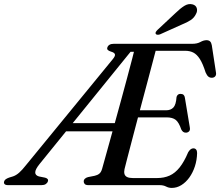

<svg xmlns="http://www.w3.org/2000/svg" viewBox="-70 -917 1091 951"><path d="M648.9 -700 624.9 -660 576.8 -660.6 125.6 -104.1Q104.8 -78.3 104.5 -63.5Q104.1 -48.6 122.7 -43.1L153.3 -37Q161.8 -34.7 165.7 -30.3Q169.6 -25.8 167.1 -18.4Q164.2 -10.1 156.4 -5.1Q148.5 0 135.5 0H-29.8Q-42.5 0 -47.3 -5.1Q-52.1 -10.1 -49.5 -18.4Q-47.4 -25.2 -41.3 -29.4Q-35.3 -33.6 -24.9 -37.4L-5.6 -43.3Q9.8 -48.5 24.7 -61.6Q39.6 -74.6 58.4 -98.6L487.7 -622.8Q501.9 -639.6 499.3 -648.1Q496.7 -656.6 480.1 -661.2Q468.6 -664.7 463.9 -669.6Q459.3 -674.5 461.6 -681.6Q464.4 -690.4 472.3 -695.2Q480.2 -700 492.9 -700ZM256.6 -307.2H524.4L514.9 -266.6H236.6ZM572.1 -370.7H752.5Q775.6 -370.7 788.7 -384.4Q801.8 -398 804.5 -437.1Q807 -444.7 811.9 -448.4Q816.7 -452 823.6 -452Q834.2 -452 839.4 -447Q844.6 -441.9 845.7 -433.2L870 -287.1Q872.7 -273.3 866.9 -266.8Q861 -260.4 851.5 -259.9Q843.2 -259.6 837.4 -263.8Q831.6 -268.1 827.9 -275.7Q816 -311 800.3 -323.3Q784.5 -335.6 755.7 -335.6H561.1ZM720.4 0H368.1Q354.8 0 349.7 -5.5Q344.5 -10.9 344.7 -18.6Q344.7 -26.2 350.6 -31.8Q356.4 -37.3 365.9 -39.8L398.8 -46.3Q412.8 -49.4 421.8 -56.7Q430.9 -63.9 435.7 -80.7Q439.8 -95.5 449.2 -129.1Q458.6 -162.7 471.5 -209.3Q484.4 -255.8 499.3 -309.8Q514.3 -363.7 529.6 -420Q544.9 -476.2 559.1 -529.1Q573.3 -581.9 584.8 -626.2Q596.4 -670.5 603.4 -700H882Q906.4 -700 922.5 -708.9Q938.6 -717.9 953 -717.9Q963.9 -717.9 970.3 -712.1Q976.6 -706.4 979 -693.3L999.4 -560.2Q1002.1 -547.2 996.9 -540.1Q991.7 -533 982 -532Q970.7 -531 962.9 -536.9Q955 -542.8 948.4 -558.1Q934.7 -601.5 920 -624.6Q905.2 -647.7 887.6 -656.6Q870 -665.5 846.8 -665.5H701Q693.7 -637.8 682.9 -596.7Q672 -555.7 659 -506.5Q645.9 -457.3 631.8 -404.7Q617.7 -352 604.4 -301.1Q591.1 -250.2 579.4 -205.8Q567.7 -161.4 559.2 -128.4Q550.7 -95.4 546.7 -79.1Q543.7 -64.9 546.6 -55Q549.5 -45 559.7 -40.1Q569.8 -35.1 587.7 -35.1H708.1Q743 -35.1 770.3 -47.4Q797.5 -59.7 819.9 -87.8Q842.2 -115.8 862 -162.8Q873.6 -182.3 887.6 -182.3Q896.6 -182.3 901.5 -176.2Q906.3 -170.1 906.3 -159Q905.5 -124.1 895.3 -92.9Q885 -61.6 867.7 -37.6Q850.3 -13.6 828 0.1Q805.7 13.8 780.8 13.8Q765.6 13.8 752.5 6.9Q739.4 0 720.4 0ZM798.8 -851.9Q822.6 -875.2 842.8 -887.8Q862.9 -900.4 882.9 -895.5Q900.1 -891.3 904.6 -876.8Q909 -862.2 900.5 -847.3Q891.9 -829 874.5 -817.5Q857 -806 831.5 -795.8L722.5 -746.8Q716.4 -744.5 710 -744.9Q703.5 -745.3 701.3 -749.3Q698.8 -754 702.2 -759.3Q705.5 -764.5 710.7 -769.5Z"/></svg>

Font: Fraunces
Style: Italic
Weight: 900
Italic angle: -16°
Version: Version 1.000;[0bf87f6ff]